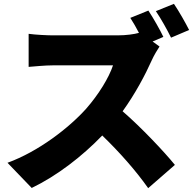

<svg xmlns="http://www.w3.org/2000/svg" viewBox="-20 -925 1005 999"><path d="M964 -769C947 -803 911 -867 885 -905L791 -867C817 -829 850 -770 870 -729ZM774 -709 830 -733C815 -765 778 -831 752 -870L658 -832C673 -809 689 -781 703 -754C679 -747 636 -741 591 -741H257C228 -741 164 -744 129 -749V-577C157 -579 212 -585 257 -585H568C547 -521 493 -433 428 -359C339 -260 181 -137 19 -78L145 53C276 -10 407 -111 512 -220C602 -133 687 -37 751 54L890 -67C835 -135 715 -262 618 -346C683 -436 736 -536 769 -610C780 -635 801 -670 810 -683Z"/></svg>

Font: GenEiGothic-pro-Heavy
Style: Bold
Weight: 900
Designer: Ryoko NISHIZUKA (kana & ideographs); Paul D. Hunt (Latin, Greek & Cyrillic); Wenlong ZHANG (bopomofo); Sandoll Communica
Foundry: Adobe Systems Incorporated; o_tamon
Version: Version 1.000.140830